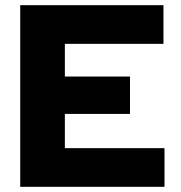

<svg xmlns="http://www.w3.org/2000/svg" viewBox="-20 -720 697 740"><path d="M58 0V-700H610V-551H230V-425H481V-281H230V-149H614V0Z"/></svg>

Font: Rosa Sans Black
Style: Regular
Weight: 900
Designer: Pentagram / MCKL
Foundry: Pentagram / MCKL
Version: Version 1.005;September 16, 2019;FontCreator 11.5.0.2425 64-